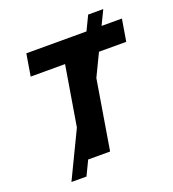

<svg xmlns="http://www.w3.org/2000/svg" viewBox="-160 -940 1040 1155"><g transform="rotate(-20 360.0 -363.0)"><path d="M98.1 92.8 537.1 -819.3H633.8L194.3 92.8ZM84.5 -586.9 107.9 -727.5H719.7L696.3 -586.9H476.6L379.4 0H207L304.7 -586.9Z"/></g></svg>

Font: Inter ExtraBold
Style: Italic
Weight: 800
Italic angle: -9.3988°
Designer: Rasmus Andersson
Foundry: rsms
Version: Version 4.001;git-66647c0bb